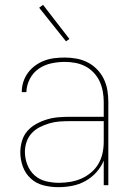

<svg xmlns="http://www.w3.org/2000/svg" viewBox="-20 -766 540 794"><path d="M221 8Q190 8 160 0.5Q130 -7 107.5 -27.5Q85 -48 74.5 -77Q64 -106 64 -136Q64 -160 71 -183.5Q78 -207 93.5 -224.5Q109 -242 130 -253.5Q151 -265 174 -272Q197 -279 220.5 -281Q244 -283 268 -283H409V-345Q409 -366 405 -388Q401 -410 392 -429.5Q383 -449 367.5 -465.5Q352 -482 332.5 -492Q313 -502 291.5 -506Q270 -510 248 -510Q220 -510 192 -504Q164 -498 140.5 -482Q117 -466 103.5 -440Q90 -414 89 -385H70Q70 -407 76.5 -427.5Q83 -448 96 -465.5Q109 -483 126.5 -495.5Q144 -508 164 -515.5Q184 -523 205.5 -525.5Q227 -528 248 -528Q273 -528 297 -523.5Q321 -519 342.5 -508Q364 -497 381.5 -479Q399 -461 409.5 -439Q420 -417 424 -393Q428 -369 428 -345V0H409V-102Q398 -75 378 -53Q358 -31 332.5 -17Q307 -3 278.5 2.5Q250 8 221 8ZM224 -10Q247 -10 271 -14Q295 -18 316.5 -27.5Q338 -37 356.5 -52.5Q375 -68 387 -88.5Q399 -109 404 -132.5Q409 -156 409 -180V-265H268Q247 -265 226 -263.5Q205 -262 184.5 -256Q164 -250 145 -240.5Q126 -231 111.5 -215.5Q97 -200 90 -179.5Q83 -159 83 -138Q83 -111 93 -85Q103 -59 123 -41Q143 -23 170 -16.5Q197 -10 224 -10ZM253 -595 142 -734 158 -746 267 -605Z"/></svg>

Font: Iosevka SS04 Thin
Style: Regular
Weight: 100
Monospace: yes
Designer: Belleve Invis
Foundry: Belleve Invis
Version: Version 19.0.0; ttfautohint (v1.8.4)